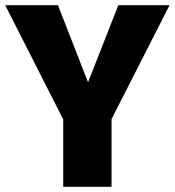

<svg xmlns="http://www.w3.org/2000/svg" viewBox="-31 -715 669 735"><path d="M396 0H211V-258L-11 -695H191L306 -400L422 -695H618L396 -259Z"/></svg>

Font: Trujillo ExtraBold
Style: Regular
Weight: 800
Designer: Fira Sans original fonts by bBox Type GmbH, Carrois Corporate GbR, & Edenspiekermann AG / Changes by Cristiano Sobral
Foundry: Fira Sans original fonts by bBox Type GmbH, Carrois Corporate GbR, & Edenspiekermann AG / Changes by Cristiano Sobral
Version: Version 4.301;July 28, 2020;FontCreator 13.0.0.2655 64-bit